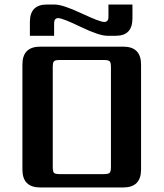

<svg xmlns="http://www.w3.org/2000/svg" viewBox="-20 -828 723 848"><path d="M603 -543V-79Q603 0 524 0H158Q79 0 79 -79V-543Q79 -622 158 -622H524Q603 -622 603 -543ZM470 -90V-532Q470 -552 464 -557.5Q458 -563 439 -563H244Q224 -563 218.5 -557.5Q213 -552 213 -532V-90Q213 -70 218.5 -64.5Q224 -59 244 -59H439Q458 -59 464 -64.5Q470 -70 470 -90ZM219 -726V-670H112V-731Q112 -808 187 -808H221Q257 -808 339 -769.5Q421 -731 440 -731Q459 -731 459 -753V-808H565V-747Q565 -670 492 -670H454Q418 -670 337 -709Q256 -748 237.5 -748Q219 -748 219 -726Z"/></svg>

Font: Sarpanch SemiBold
Style: Regular
Weight: 600
Designer: Manushi Parikh (Devanagari and Latin), Jyotish Sonowal (Devanagari)
Foundry: Indian Type Foundry
Version: Version 2.004;PS 1.0;hotconv 1.0.78;makeotf.lib2.5.61930; tt